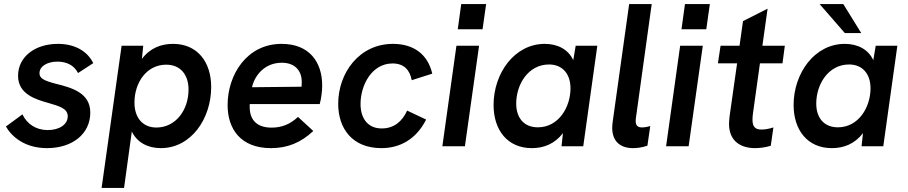

<svg xmlns="http://www.w3.org/2000/svg" viewBox="-20 -717 4448 941"><path d="M210.5 9C335 9 422.5 -61 422.5 -165C422.5 -262 332.5 -287 253.5 -306.5C198.5 -321 173.5 -332 173.5 -358C173.5 -394 214.5 -415 261 -415C305 -415 342.5 -398.5 362.5 -359L437 -407.5C408 -467.5 345 -502 264 -502C149.5 -502 68.5 -437 68.5 -345.5C68.5 -256 153.5 -230 220 -211.5C269 -197 312 -186 312 -147C312 -107 271 -79.5 214 -79.5C156.5 -79.5 112 -109.5 90 -156.5L9 -97C37 -48 100.5 9 210.5 9Z M478 204H588L626 -72.5C651.5 -19.5 703.5 9 768 9C917.5 9 1015 -136 1015 -290.5C1015 -414.5 946.5 -502 828 -502C770.5 -502 716 -482 675.5 -428.5L682 -493H576ZM639 -214C639 -313 699 -400 794.5 -400C862.5 -400 904 -353 904 -278C904 -177.5 841 -92 746.5 -92C679.5 -92 639 -140 639 -214Z M1308 9C1388 9 1453.5 -17 1515.5 -75L1440.5 -144C1402 -108 1361 -91.5 1311 -91.5C1243 -91.5 1207 -125.5 1204 -184C1204 -191.5 1203.5 -198.5 1204 -207H1547C1554.5 -235 1559 -268.5 1559 -298C1559 -412.5 1496.5 -502 1360 -502C1189 -502 1095.5 -350 1095.5 -202C1095.5 -85.5 1159 9 1308 9ZM1215 -289.5C1229 -350 1279 -409.5 1361 -409.5C1431 -409.5 1459 -364.5 1459 -316C1459 -307 1458.5 -299.5 1458 -292Z M1849.5 9C1940 9 2020 -34.5 2068.5 -131L1975.5 -175C1952 -124 1913 -87.5 1851 -87.5C1778.5 -87.5 1747 -142 1747 -207C1747 -299 1801.5 -406 1904 -406C1960 -406 1988.5 -374 1998 -324L2098.5 -356C2076.5 -452 2006 -502 1906 -502C1740.5 -502 1637.5 -359.5 1637.5 -208C1637.5 -89 1705 9 1849.5 9Z M2148 0H2258.5L2328 -493H2217ZM2223.5 -573.5H2345L2362.5 -697H2240.5Z M2586.5 9C2644 9 2698 -11 2739 -64.5L2732 0H2838.5L2907.5 -493H2801.5L2789.5 -422C2766 -474 2714 -502 2650 -502C2501 -502 2399 -357 2399 -202.5C2399 -78.5 2468 9 2586.5 9ZM2510 -209.5C2510 -303 2568.5 -401 2671 -401C2736.5 -401 2776 -355 2776 -284C2776 -192 2718 -93 2616 -93C2549 -93 2510 -138 2510 -209.5Z M3082 9C3100 9 3126 6.5 3153 -3L3167 -99.5C3153 -95 3139 -92.5 3126 -92.5C3107.5 -92.5 3095.5 -100.5 3095.5 -123.5C3095.5 -129 3096 -137 3097.5 -145L3174 -697H3063.5L2982.5 -118C2981.5 -108 2980.5 -99 2980.5 -90.5C2980.5 -23 3021.5 9 3082 9Z M3244.5 0H3355L3424.5 -493H3313.5ZM3320 -573.5H3441.5L3459 -697H3337Z M3680.5 9C3703.5 9 3730.5 5.5 3757.5 -2.5L3770.5 -92.5C3748.5 -85.5 3729.5 -82 3712 -82C3679.5 -82 3668 -98 3668 -130C3668 -141.5 3669 -153 3671 -166L3704.5 -406.5H3815L3826.5 -493H3716.5L3742 -674.5L3621.5 -613.5L3604.5 -493H3511.5L3498.5 -406.5H3592.5L3556 -149C3554 -130.5 3553 -119.5 3553 -110C3553 -25.5 3610 9 3680.5 9Z M4057 9C4114.5 9 4168.5 -11 4209.5 -64.5L4202.5 0H4309L4378 -493H4272L4260 -422C4236.5 -474 4184.5 -502 4120.5 -502C3971.5 -502 3869.5 -357 3869.5 -202.5C3869.5 -78.5 3938.5 9 4057 9ZM3980.5 -209.5C3980.5 -303 4039 -401 4141.5 -401C4207 -401 4246.5 -355 4246.5 -284C4246.5 -192 4188.5 -93 4086.5 -93C4019.5 -93 3980.5 -138 3980.5 -209.5ZM3997 -697 4120.5 -555H4201L4113 -697Z"/></svg>

Font: HK Grotesk SemiBold
Style: Italic
Weight: 600
Italic angle: -16°
Designer: Alfredo Marco Pradil
Foundry: Hanken Design Co.
Version: Version 3.001;FEAKit 1.0